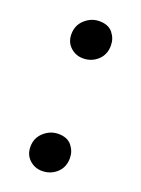

<svg xmlns="http://www.w3.org/2000/svg" viewBox="-110 -582 474 645"><g transform="rotate(20 127.0 -259.5)"><path d="M122.5 -392.5Q96.5 -392.5 77.5 -410Q58.5 -427.5 58.5 -456Q58.5 -488 81.2 -508.5Q104 -529 133 -529Q165 -529 180.8 -509.5Q196.5 -490 196.5 -465Q196.5 -432.5 174.8 -412.5Q153 -392.5 122.5 -392.5ZM122.5 10Q96.5 10 77.5 -7.5Q58.5 -25 58.5 -53.5Q58.5 -85 81.2 -105.5Q104 -126 133 -126Q165 -126 180.8 -106.5Q196.5 -87 196.5 -62.5Q196.5 -29.5 174.8 -9.8Q153 10 122.5 10Z"/></g></svg>

Font: Merriweather 24pt
Style: Regular
Weight: 400
Designer: Eben Sorkin
Foundry: Eben Sorkin
Version: Version 2.100